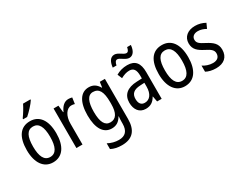

<svg xmlns="http://www.w3.org/2000/svg" viewBox="-100 -1392 2866 2258"><g transform="rotate(-30 1332.5 -263.0)"><path d="M382 -757V-766H282C260 -721 227 -666 191 -617V-606H245C288 -642 357 -716 382 -757ZM447 -269C447 -450 371 -547 247 -547C114 -547 46 -446 46 -269C46 -98 119 10 245 10C378 10 447 -99 447 -269ZM131 -269C131 -404 166 -475 247 -475C326 -475 363 -404 363 -269C363 -134 326 -62 247 -62C167 -62 131 -135 131 -269Z M768 -547C712 -547 671 -504 645 -443H640L630 -537H564V0H647V-282C646 -388 697 -464 762 -464C778 -464 794 -462 807 -457L819 -540C802 -545 784 -547 768 -547Z M1045 -547C935 -547 869 -448 869 -266C869 -87 933 10 1043 10C1103 10 1146 -17 1178 -74H1182C1179 -48 1178 -15 1178 5V22C1178 123 1132 168 1047 168C996 168 947 155 900 130V208C942 230 989 240 1047 240C1195 240 1261 157 1261 7V-537H1192L1182 -466H1177C1145 -522 1102 -547 1045 -547ZM1060 -474C1142 -474 1178 -412 1178 -269V-245C1178 -121 1140 -61 1063 -61C990 -61 954 -126 954 -265C954 -401 989 -474 1060 -474Z M1407 -605H1458C1465 -643 1479 -664 1501 -664C1536 -664 1584 -606 1635 -606C1685 -606 1719 -651 1725 -730H1674C1667 -694 1656 -672 1633 -672C1594 -672 1550 -729 1498 -729C1440 -729 1414 -673 1407 -605ZM1567 -546C1510 -546 1457 -531 1414 -505L1440 -443C1480 -465 1518 -478 1556 -478C1613 -478 1640 -443 1640 -359V-324L1570 -321C1438 -316 1369 -256 1369 -150C1369 -58 1416 10 1503 10C1570 10 1610 -18 1643 -75H1646L1660 0H1722V-363C1722 -483 1676 -546 1567 -546ZM1583 -262 1640 -265V-213C1640 -113 1595 -58 1529 -58C1483 -58 1454 -87 1454 -151C1454 -220 1491 -258 1583 -262Z M2238 -269C2238 -450 2162 -547 2038 -547C1905 -547 1837 -446 1837 -269C1837 -98 1910 10 2036 10C2169 10 2238 -99 2238 -269ZM1922 -269C1922 -404 1957 -475 2038 -475C2117 -475 2154 -404 2154 -269C2154 -134 2117 -62 2038 -62C1958 -62 1922 -135 1922 -269Z M2629 -145C2629 -228 2580 -266 2503 -307C2428 -345 2402 -365 2402 -408C2402 -450 2434 -477 2487 -477C2525 -477 2562 -464 2595 -445L2625 -511C2584 -534 2539 -547 2488 -547C2389 -547 2322 -492 2322 -405C2322 -321 2373 -283 2451 -243C2524 -207 2548 -182 2548 -141C2548 -92 2517 -62 2457 -62C2407 -62 2356 -81 2323 -104V-21C2356 -3 2401 10 2459 10C2565 10 2629 -45 2629 -145Z"/></g></svg>

Font: Noto Sans Arabic UI Cn
Style: Regular
Weight: 400
Width: 3
Designer: Monotype Design Team, Nadine Chahine and Nizar Qandah
Foundry: Monotype Imaging Inc.
Version: Version 2.010